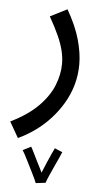

<svg xmlns="http://www.w3.org/2000/svg" viewBox="-80 -374 436 824"><g transform="rotate(5 138.0 38.5)"><path d="M13 230 -26 162Q48 126 92 81.5Q136 37 155 -10.5Q174 -58 174 -104Q174 -131 167 -160Q160 -189 144.5 -223.5Q129 -258 104 -302L177 -339Q216 -271 232 -213.5Q248 -156 248 -108Q248 -62 236 -19.5Q224 23 201.5 61Q179 99 149.5 131Q120 163 85 188Q50 213 13 230ZM106 416Q100 400 87 374.5Q74 349 61 322.5Q48 296 38 280L73 262Q78 270 85.5 285.5Q93 301 102 319Q111 337 119.5 353.5Q128 370 132 382L148 411ZM148 411 115 399Q120 386 128.5 365.5Q137 345 146.5 322.5Q156 300 164 283Q172 266 175 260L208 274Q205 282 197 299.5Q189 317 179 338.5Q169 360 160.5 379.5Q152 399 148 411Z"/></g></svg>

Font: Noto Sans Arabic Condensed
Style: Regular
Weight: 400
Width: 3
Designer: Monotype Design Team, Nadine Chahine, Nizar Qandah and Khaled Hosny
Foundry: Monotype Imaging Inc.
Version: Version 2.012